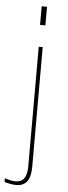

<svg xmlns="http://www.w3.org/2000/svg" viewBox="-83 -727 343 965"><g transform="rotate(5 89.0 -244.0)"><path d="M-22 199V180Q10 191 32 191Q62 191 76 171Q90 151 90 109V-493H110V111Q110 161 92 185Q74 209 37 209Q13 209 -22 199ZM87 -697H114V-603H87Z"/></g></svg>

Font: Hanken Grotesk Thin
Style: Regular
Weight: 100
Designer: Alfredo Marco Pradil
Foundry: Hanken Design Co.
Version: Version 3.014